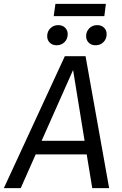

<svg xmlns="http://www.w3.org/2000/svg" viewBox="-49 -981 635 1001"><path d="M403 -176H137L59 0H-29L289 -688H397L520 0H432ZM392 -247 332 -616 168 -247ZM197 -792Q197 -817 213.5 -833.5Q230 -850 255 -850Q277 -850 290.5 -836.5Q304 -823 304 -803Q304 -778 287.5 -761.5Q271 -745 246 -745Q224 -745 210.5 -758.5Q197 -772 197 -792ZM400 -792Q400 -817 416.5 -833.5Q433 -850 458 -850Q480 -850 493.5 -836.5Q507 -823 507 -803Q507 -778 490.5 -761.5Q474 -745 449 -745Q427 -745 413.5 -758.5Q400 -772 400 -792ZM231 -897 240 -961H503L495 -897Z"/></svg>

Font: FiraGO Book
Style: Italic
Weight: 350
Italic angle: -8°
Designer: bBox Type GmbH
Foundry: bBox Type GmbH
Version: Version 1.001